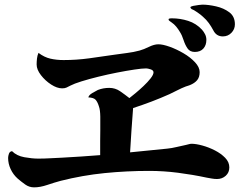

<svg xmlns="http://www.w3.org/2000/svg" viewBox="-20 -857 1040 828"><path d="M969 -135Q969 -113 953.5 -99Q938 -85 916 -85Q905 -85 893.5 -87Q882 -89 871 -91Q810 -104 747.5 -112Q685 -120 623 -120Q526 -120 431 -110.5Q336 -101 241 -77Q215 -70 184 -59.5Q153 -49 127 -49Q106 -49 88.5 -61.5Q71 -74 56 -87Q37 -104 26 -127.5Q15 -151 15 -176Q15 -184 18.5 -194Q22 -204 32 -205Q52 -185 85 -179Q118 -173 145 -173Q171 -173 196.5 -174.5Q222 -176 247 -177Q288 -179 329.5 -182Q371 -185 412 -188Q412 -203 412 -218Q412 -233 412 -248Q412 -266 412.5 -295.5Q413 -325 412.5 -354Q412 -383 407 -397Q401 -417 392.5 -426.5Q384 -436 361 -437Q363 -447 378.5 -456Q394 -465 402 -469Q425 -478 451 -478Q477 -478 498 -463.5Q519 -449 538 -434Q547 -441 564 -455Q581 -469 599 -486Q617 -503 629.5 -519Q642 -535 642 -545Q642 -554 629.5 -558Q617 -562 610 -562Q593 -562 559.5 -557Q526 -552 485 -544Q444 -536 403.5 -526Q363 -516 331 -506Q299 -496 284 -488Q274 -483 267 -479.5Q260 -476 248 -476Q226 -476 200.5 -492.5Q175 -509 156.5 -533Q138 -557 138 -579Q138 -591 139.5 -604.5Q141 -618 146 -629Q171 -610 197.5 -604Q224 -598 254 -598Q310 -598 364.5 -605.5Q419 -613 473 -621Q500 -625 528 -628.5Q556 -632 582 -639Q600 -644 622.5 -655Q645 -666 663 -666Q682 -666 711.5 -655.5Q741 -645 771 -627.5Q801 -610 821 -588.5Q841 -567 841 -546Q841 -524 830 -511Q819 -498 799 -490Q795 -488 790.5 -487Q786 -486 781 -484Q763 -477 745.5 -468Q728 -459 711 -451Q673 -434 633.5 -419Q594 -404 554 -391Q550 -343 547 -295.5Q544 -248 541 -200L701 -216Q721 -218 741.5 -223Q762 -228 782 -232Q787 -233 794 -235Q801 -237 806 -237Q825 -237 852.5 -229.5Q880 -222 906.5 -208.5Q933 -195 951 -176.5Q969 -158 969 -135ZM870 -685Q870 -662 857 -647.5Q844 -633 820 -633Q799 -633 788.5 -648.5Q778 -664 771.5 -684.5Q765 -705 756 -719Q749 -731 740 -742Q731 -753 719 -761Q717 -763 712 -766Q707 -769 707 -773Q707 -777 713 -777.5Q719 -778 721 -778Q757 -778 791.5 -767Q826 -756 851 -729Q859 -720 864.5 -709Q870 -698 870 -685ZM993 -752Q993 -731 978 -715.5Q963 -700 941 -700Q913 -700 900 -726Q891 -743 880.5 -757.5Q870 -772 855 -785Q848 -792 831.5 -803.5Q815 -815 806 -818Q801 -823 801 -825Q801 -829 812.5 -831.5Q824 -834 837 -835.5Q850 -837 853 -837Q879 -837 912 -829.5Q945 -822 969 -804Q993 -786 993 -752Z"/></svg>

Font: Kaisei Tokumin ExtraBold
Style: Regular
Weight: 800
Designer: Font-Kai, 金井和夫
Foundry: KAZUO KANAI
Version: Version 5.003